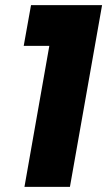

<svg xmlns="http://www.w3.org/2000/svg" viewBox="-20 -729 418 749"><path d="M75.4 0 172.4 -550H72.5L101 -708.9H378.2L252.8 0Z"/></svg>

Font: Poppins Variable
Style: Italic
Weight: 100
Italic angle: -10°
Designer: Jonny Pinhorn
Foundry: Indian Type Foundry
Version: Version 6.000